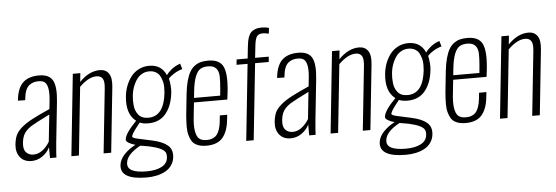

<svg xmlns="http://www.w3.org/2000/svg" viewBox="-57 -973 3920 1354"><g transform="rotate(-5 1902.5 -295.5)"><path d="M149.9 -34.7Q184.6 -34.7 214.4 -57.6Q244.1 -80.6 265.1 -115.7L285.2 -306.2Q180.7 -254.4 152.8 -236.8Q108.9 -208 94.7 -173.8Q85.9 -153.8 83 -124.5Q78.1 -77.6 98.1 -56.2Q118.2 -34.7 149.9 -34.7ZM132.3 9.3Q80.1 9.3 52 -25.9Q23.9 -61 29.3 -117.2Q33.7 -155.8 44.9 -181.4Q56.2 -207 86.4 -233.4Q116.7 -259.8 162.4 -284.2Q208 -308.6 289.6 -344.7L293.9 -386.2Q301.8 -448.2 296.4 -483.9Q291 -519.5 275.9 -533.2Q260.7 -546.9 230.5 -546.9Q211.4 -546.9 196 -542.5Q180.7 -538.1 165.5 -527.1Q150.4 -516.1 140.4 -493.4Q130.4 -470.7 127 -438L125 -421.9L73.7 -422.9Q73.7 -423.8 74.5 -430.7Q75.2 -437.5 75.2 -438.5Q85.9 -517.6 126 -552.5Q166 -587.4 236.8 -587.4Q309.1 -587.4 333.7 -542Q358.4 -496.6 347.2 -391.6L316.4 -100.6Q308.6 -15.1 309.1 0H263.7Q263.2 -65.4 263.2 -76.7Q244.6 -39.1 209.5 -14.9Q174.3 9.3 132.3 9.3Z M415 0 475.6 -578.1H528.8L522.5 -516.1Q590.3 -587.4 667.5 -587.4Q709 -587.4 730.5 -556.9Q752 -526.4 745.1 -460.9L696.8 0H643.1L690.9 -455.1Q696.3 -505.4 683.1 -525.6Q669.9 -545.9 640.1 -545.9Q584 -545.9 519 -481.9L468.3 0Z M979.5 -222.7Q1090.3 -222.7 1107.9 -388.2Q1108.9 -406.7 1109.4 -428Q1109.9 -449.2 1103.8 -470.7Q1097.7 -492.2 1088.1 -509.5Q1078.6 -526.9 1059.1 -537.6Q1039.6 -548.3 1013.2 -548.3Q986.8 -548.3 964.8 -536.6Q942.9 -524.9 929.2 -507.6Q915.5 -490.2 905.3 -467.5Q895 -444.8 890.4 -425.5Q885.7 -406.2 883.8 -388.2Q881.8 -370.6 881.8 -354.2Q881.8 -337.9 883.8 -317.9Q885.7 -297.9 892.3 -281.7Q898.9 -265.6 909.4 -252Q919.9 -238.3 937.7 -230.5Q955.6 -222.7 979.5 -222.7ZM935.5 152.8Q998.5 152.8 1039.8 132.1Q1081.1 111.3 1085.4 69.3Q1087.9 46.4 1080.3 31.5Q1072.8 16.6 1045.9 3.4Q1019 -9.8 968.3 -21L905.8 -31.7Q808.1 21 802.2 81.1Q797.9 118.2 831.8 135.5Q865.7 152.8 935.5 152.8ZM931.2 195.8Q838.9 195.8 794.2 170.4Q749.5 145 754.4 93.8Q758.3 53.2 792.7 17.3Q827.1 -18.6 872.1 -40.5Q845.7 -47.4 825.7 -59.1Q805.7 -70.8 807.1 -84.5Q811.5 -127.4 891.6 -209Q821.3 -262.7 835 -388.2Q838.9 -425.3 851.8 -459.7Q864.7 -494.1 886.5 -523.2Q908.2 -552.2 941.9 -569.8Q975.6 -587.4 1016.6 -587.4Q1103 -587.4 1136.2 -510.3Q1148.9 -529.8 1172.6 -548.8Q1196.3 -567.9 1221.2 -577.6L1235.8 -583.5L1247.6 -543.5Q1220.7 -537.1 1192.6 -520.5Q1164.6 -503.9 1147.9 -484.9Q1153.3 -466.3 1155.8 -435.8Q1158.2 -405.3 1155.8 -386.7Q1146.5 -294.9 1101.6 -239.3Q1056.6 -183.6 975.6 -183.6Q939.5 -183.6 915.5 -194.3Q911.1 -188.5 898.4 -172.4Q885.7 -156.2 877.9 -145.8Q870.1 -135.3 862.5 -122.1Q855 -108.9 854 -100.6Q853.5 -95.2 865.7 -90.1Q877.9 -85 899.9 -80.6Q914.6 -76.7 949.5 -69.8Q984.4 -63 992.7 -60.5Q1065.9 -44.4 1100.6 -14.9Q1135.3 14.6 1129.9 67.9Q1126.5 100.6 1108.9 126Q1091.3 151.4 1063.7 166.3Q1036.1 181.2 1002.7 188.5Q969.2 195.8 931.2 195.8Z M1312.5 -334H1497.6L1502 -378.9Q1506.8 -431.2 1506.1 -468.5Q1505.4 -505.9 1487.1 -526.6Q1468.8 -547.4 1430.2 -547.4Q1395.5 -547.4 1374.5 -533.9Q1353.5 -520.5 1338.9 -483.2Q1324.2 -445.8 1316.9 -377.9ZM1370.6 9.3Q1346.7 9.3 1328.4 5.1Q1310.1 1 1293.7 -8.8Q1277.3 -18.6 1267.3 -35.2Q1257.3 -51.8 1250.2 -76.7Q1243.2 -101.6 1243.2 -135.5Q1243.2 -169.4 1246.6 -213.9L1262.7 -368.2Q1268.6 -421.4 1279.5 -460.4Q1290.5 -499.5 1305.2 -523.7Q1319.8 -547.9 1340.6 -562.3Q1361.3 -576.7 1383.3 -582Q1405.3 -587.4 1434.6 -587.4Q1514.2 -587.4 1539.8 -535.4Q1565.4 -483.4 1552.2 -357.4L1545.4 -302.2H1309.1L1299.3 -210Q1291 -141.6 1297.9 -101.8Q1304.7 -62 1322.5 -46.4Q1340.3 -30.8 1374.5 -30.8Q1389.2 -30.8 1400.4 -32.7Q1411.6 -34.7 1425.5 -41.7Q1439.5 -48.8 1449.2 -61.3Q1459 -73.7 1467 -96.9Q1475.1 -120.1 1478.5 -152.3L1482.9 -195.3H1535.2L1530.8 -157.2Q1522.5 -77.1 1485.4 -33.9Q1448.2 9.3 1370.6 9.3Z M1652.8 0 1709.5 -540.5H1631.3L1635.3 -578.1H1713.4L1721.7 -656.2Q1724.6 -682.1 1727.5 -698.5Q1730.5 -714.8 1737.8 -733.4Q1745.1 -752 1755.9 -762.5Q1766.6 -772.9 1785.4 -780Q1804.2 -787.1 1829.6 -787.1Q1857.4 -787.1 1881.8 -780.3L1877.4 -739.7Q1847.2 -745.6 1835.9 -745.6Q1803.7 -745.6 1791.7 -726.6Q1779.8 -707.5 1774.9 -657.2L1766.1 -578.1H1862.8L1859.4 -540.5H1762.7L1705.6 0Z M1984.9 -34.7Q2019.5 -34.7 2049.3 -57.6Q2079.1 -80.6 2100.1 -115.7L2120.1 -306.2Q2015.6 -254.4 1987.8 -236.8Q1943.8 -208 1929.7 -173.8Q1920.9 -153.8 1918 -124.5Q1913.1 -77.6 1933.1 -56.2Q1953.1 -34.7 1984.9 -34.7ZM1967.3 9.3Q1915 9.3 1887 -25.9Q1858.9 -61 1864.3 -117.2Q1868.7 -155.8 1879.9 -181.4Q1891.1 -207 1921.4 -233.4Q1951.7 -259.8 1997.3 -284.2Q2043 -308.6 2124.5 -344.7L2128.9 -386.2Q2136.7 -448.2 2131.3 -483.9Q2126 -519.5 2110.8 -533.2Q2095.7 -546.9 2065.4 -546.9Q2046.4 -546.9 2031 -542.5Q2015.6 -538.1 2000.5 -527.1Q1985.4 -516.1 1975.3 -493.4Q1965.3 -470.7 1961.9 -438L1960 -421.9L1908.7 -422.9Q1908.7 -423.8 1909.4 -430.7Q1910.2 -437.5 1910.2 -438.5Q1920.9 -517.6 1960.9 -552.5Q2001 -587.4 2071.8 -587.4Q2144 -587.4 2168.7 -542Q2193.4 -496.6 2182.1 -391.6L2151.4 -100.6Q2143.6 -15.1 2144 0H2098.6Q2098.1 -65.4 2098.1 -76.7Q2079.6 -39.1 2044.4 -14.9Q2009.3 9.3 1967.3 9.3Z M2250 0 2310.5 -578.1H2363.8L2357.4 -516.1Q2425.3 -587.4 2502.4 -587.4Q2543.9 -587.4 2565.4 -556.9Q2586.9 -526.4 2580.1 -460.9L2531.7 0H2478L2525.9 -455.1Q2531.2 -505.4 2518.1 -525.6Q2504.9 -545.9 2475.1 -545.9Q2418.9 -545.9 2354 -481.9L2303.2 0Z M2814.5 -222.7Q2925.3 -222.7 2942.9 -388.2Q2943.8 -406.7 2944.3 -428Q2944.8 -449.2 2938.7 -470.7Q2932.6 -492.2 2923.1 -509.5Q2913.6 -526.9 2894 -537.6Q2874.5 -548.3 2848.1 -548.3Q2821.8 -548.3 2799.8 -536.6Q2777.8 -524.9 2764.2 -507.6Q2750.5 -490.2 2740.2 -467.5Q2730 -444.8 2725.3 -425.5Q2720.7 -406.2 2718.8 -388.2Q2716.8 -370.6 2716.8 -354.2Q2716.8 -337.9 2718.8 -317.9Q2720.7 -297.9 2727.3 -281.7Q2733.9 -265.6 2744.4 -252Q2754.9 -238.3 2772.7 -230.5Q2790.5 -222.7 2814.5 -222.7ZM2770.5 152.8Q2833.5 152.8 2874.8 132.1Q2916 111.3 2920.4 69.3Q2922.9 46.4 2915.3 31.5Q2907.7 16.6 2880.9 3.4Q2854 -9.8 2803.2 -21L2740.7 -31.7Q2643.1 21 2637.2 81.1Q2632.8 118.2 2666.7 135.5Q2700.7 152.8 2770.5 152.8ZM2766.1 195.8Q2673.8 195.8 2629.2 170.4Q2584.5 145 2589.4 93.8Q2593.3 53.2 2627.7 17.3Q2662.1 -18.6 2707 -40.5Q2680.7 -47.4 2660.6 -59.1Q2640.6 -70.8 2642.1 -84.5Q2646.5 -127.4 2726.6 -209Q2656.2 -262.7 2669.9 -388.2Q2673.8 -425.3 2686.8 -459.7Q2699.7 -494.1 2721.4 -523.2Q2743.2 -552.2 2776.9 -569.8Q2810.5 -587.4 2851.6 -587.4Q2938 -587.4 2971.2 -510.3Q2983.9 -529.8 3007.6 -548.8Q3031.2 -567.9 3056.2 -577.6L3070.8 -583.5L3082.5 -543.5Q3055.7 -537.1 3027.6 -520.5Q2999.5 -503.9 2982.9 -484.9Q2988.3 -466.3 2990.7 -435.8Q2993.2 -405.3 2990.7 -386.7Q2981.4 -294.9 2936.5 -239.3Q2891.6 -183.6 2810.5 -183.6Q2774.4 -183.6 2750.5 -194.3Q2746.1 -188.5 2733.4 -172.4Q2720.7 -156.2 2712.9 -145.8Q2705.1 -135.3 2697.5 -122.1Q2689.9 -108.9 2689 -100.6Q2688.5 -95.2 2700.7 -90.1Q2712.9 -85 2734.9 -80.6Q2749.5 -76.7 2784.4 -69.8Q2819.3 -63 2827.6 -60.5Q2900.9 -44.4 2935.5 -14.9Q2970.2 14.6 2964.8 67.9Q2961.4 100.6 2943.8 126Q2926.3 151.4 2898.7 166.3Q2871.1 181.2 2837.6 188.5Q2804.2 195.8 2766.1 195.8Z M3147.5 -334H3332.5L3336.9 -378.9Q3341.8 -431.2 3341.1 -468.5Q3340.3 -505.9 3322 -526.6Q3303.7 -547.4 3265.1 -547.4Q3230.5 -547.4 3209.5 -533.9Q3188.5 -520.5 3173.8 -483.2Q3159.2 -445.8 3151.9 -377.9ZM3205.6 9.3Q3181.6 9.3 3163.3 5.1Q3145 1 3128.7 -8.8Q3112.3 -18.6 3102.3 -35.2Q3092.3 -51.8 3085.2 -76.7Q3078.1 -101.6 3078.1 -135.5Q3078.1 -169.4 3081.5 -213.9L3097.7 -368.2Q3103.5 -421.4 3114.5 -460.4Q3125.5 -499.5 3140.1 -523.7Q3154.8 -547.9 3175.5 -562.3Q3196.3 -576.7 3218.3 -582Q3240.2 -587.4 3269.5 -587.4Q3349.1 -587.4 3374.8 -535.4Q3400.4 -483.4 3387.2 -357.4L3380.4 -302.2H3144L3134.3 -210Q3126 -141.6 3132.8 -101.8Q3139.6 -62 3157.5 -46.4Q3175.3 -30.8 3209.5 -30.8Q3224.1 -30.8 3235.4 -32.7Q3246.6 -34.7 3260.5 -41.7Q3274.4 -48.8 3284.2 -61.3Q3293.9 -73.7 3302 -96.9Q3310.1 -120.1 3313.5 -152.3L3317.9 -195.3H3370.1L3365.7 -157.2Q3357.4 -77.1 3320.3 -33.9Q3283.2 9.3 3205.6 9.3Z M3449.2 0 3509.8 -578.1H3563L3556.6 -516.1Q3624.5 -587.4 3701.7 -587.4Q3743.2 -587.4 3764.6 -556.9Q3786.1 -526.4 3779.3 -460.9L3731 0H3677.2L3725.1 -455.1Q3730.5 -505.4 3717.3 -525.6Q3704.1 -545.9 3674.3 -545.9Q3618.2 -545.9 3553.2 -481.9L3502.4 0Z"/></g></svg>

Font: Oswald
Style: Extra-Light
Weight: 200
Designer: Vernon Adams
Foundry: Vernon Adams
Version: 3.0; ttfautohint (v0.94.23-7a4d-dirty) -l 8 -r 50 -G 200 -x 